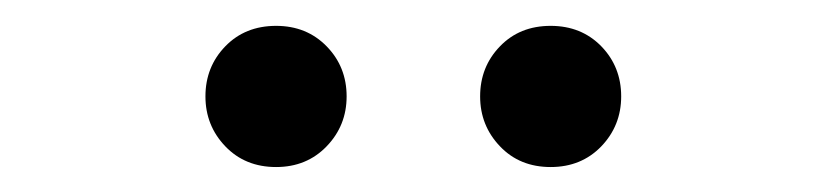

<svg xmlns="http://www.w3.org/2000/svg" viewBox="-20 -787 646 150"><path d="M195.7 -656.5Q171.5 -656.5 156 -672.7Q140.5 -688.9 140.5 -711.7Q140.5 -734.8 156 -750.8Q171.5 -766.8 195.7 -766.8Q219.6 -766.8 235.2 -750.8Q250.8 -734.8 250.8 -711.7Q250.8 -688.9 235.2 -672.7Q219.6 -656.5 195.7 -656.5ZM410.2 -656.5Q386 -656.5 370.6 -672.7Q355.1 -688.9 355.1 -711.7Q355.1 -734.8 370.6 -750.8Q386 -766.8 410.2 -766.8Q434.2 -766.8 449.8 -750.8Q465.3 -734.8 465.3 -711.7Q465.3 -688.9 449.8 -672.7Q434.2 -656.5 410.2 -656.5Z"/></svg>

Font: Noto Sans TC Thin
Style: Regular
Weight: 100
Designer: Ryoko NISHIZUKA 西塚涼子 (kana, bopomofo & ideographs); Paul D. Hunt (Latin, Greek & Cyrillic); Sandoll Communications 산돌커뮤니
Foundry: Adobe
Version: Version 2.004-H2;hotconv 1.0.118;makeotfexe 2.5.65603